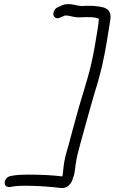

<svg xmlns="http://www.w3.org/2000/svg" viewBox="-20 -797 567 950"><path d="M302 -720C314 -722 334 -715 354 -712C373 -709 405 -714 418 -712H420C441 -712 458 -710 469 -704C469 -692 466 -669 463 -653C454 -597 445 -538 430 -475C412 -397 384 -318 363 -240C356 -214 349 -189 342 -164C330 -122 323 -89 312 -54C300 -17 295 20 292 52C292 58 291 63 290 68L288 76C246 70 180 67 120 67C93 67 65 68 43 72L32 74C5 79 -5 112 10 124C16 129 25 129 31 128L43 126C60 123 84 122 107 122C172 122 238 128 281 133C309 137 330 116 338 94L341 84C342 80 345 74 347 67C350 52 352 35 354 19C359 -20 369 -55 381 -99C410 -201 435 -298 466 -397C473 -424 480 -449 486 -475C505 -558 514 -628 526 -700C535 -762 485 -764 437 -768C422 -769 394 -768 381 -767L380 -768H378C360 -768 339 -779 310 -776C300 -776 290 -773 277 -766L264 -760C256 -757 250 -749 247 -742C236 -718 255 -696 282 -712L294 -717C300 -720 299 -720 300 -720Z"/></svg>

Font: Stray Cat
Style: BdExtObl
Weight: 700
Version: Version 1.0